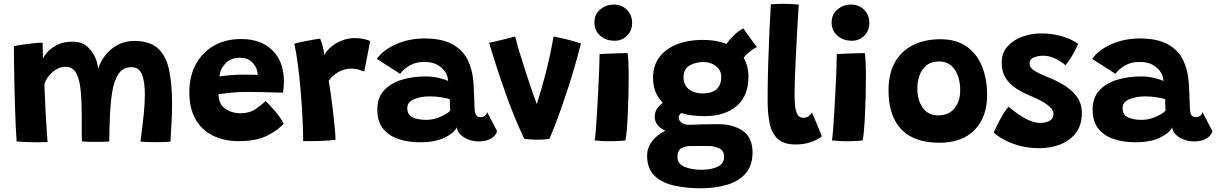

<svg xmlns="http://www.w3.org/2000/svg" viewBox="-20 -737 6372 1006"><path d="M67 4Q64.5 -28.5 62.2 -79Q60 -129.5 58.2 -188.5Q56.5 -247.5 55.2 -306.2Q54 -365 53.5 -414.5Q53 -464 53 -495Q68.5 -499 98 -503.2Q127.5 -507.5 157 -510.5Q186.5 -513.5 203 -513.5Q203.5 -502.5 204 -485Q204.5 -467.5 204.8 -451.5Q205 -435.5 205 -428.5Q209 -441.5 227.2 -462.8Q245.5 -484 278.5 -501.2Q311.5 -518.5 359.5 -518.5Q411 -518.5 440 -490.5Q469 -462.5 483 -426Q487.5 -414 490 -401.5Q492.5 -389 494.5 -377Q505.5 -413 531.2 -446.5Q557 -480 595.5 -501.2Q634 -522.5 684 -522.5Q764 -522.5 806.8 -484.2Q849.5 -446 865.5 -373Q881.5 -300 881.5 -195Q881.5 -148.5 878.8 -96Q876 -43.5 873 5.5Q834 8 796.5 8Q776.5 8 756.5 7.2Q736.5 6.5 716 5Q726 -69.5 732.5 -132Q739 -194.5 739 -242.5Q739 -311.5 723.2 -348.2Q707.5 -385 669.5 -385Q623.5 -385 600 -348.5Q576.5 -312 567.2 -251Q558 -190 555.5 -116Q554.5 -87.5 553.5 -57.2Q552.5 -27 552.5 4.5Q542.5 5 524.2 5.8Q506 6.5 486 6.5Q462.5 6.5 440.5 5.8Q418.5 5 409 3.5Q408 -30 408.2 -60.2Q408.5 -90.5 408.5 -122Q408.5 -198 403.2 -258Q398 -318 380 -352.5Q362 -387 324 -387Q297.5 -387 274 -372.8Q250.5 -358.5 234 -337Q217.5 -315.5 212.5 -294.5Q215.5 -215 219 -149.5Q222.5 -84 225.5 -42.5Q228.5 -1 229.5 7Q224 7 206.5 7.8Q189 8.5 176 8.5Q144 8.5 112.8 7Q81.5 5.5 67 4Z M1466 -89.5Q1438 -55.5 1380.5 -26.5Q1323 2.5 1230 2.5Q1154 2.5 1095.8 -26.2Q1037.5 -55 1004.8 -111.8Q972 -168.5 972 -253Q972 -337.5 1006 -400.2Q1040 -463 1101 -497.8Q1162 -532.5 1243.5 -532.5Q1346 -532.5 1405.5 -475.2Q1465 -418 1467.5 -317Q1468 -283 1463 -251.5Q1455.5 -251.5 1431 -252.2Q1406.5 -253 1375.8 -253.8Q1345 -254.5 1317.8 -255Q1290.5 -255.5 1277.5 -255.5Q1234 -255.5 1193 -251.5Q1152 -247.5 1125 -243Q1125 -224.5 1130 -208.5Q1139.5 -177.5 1170.5 -160.5Q1201.5 -143.5 1240 -143.5Q1286.5 -143.5 1317.8 -164.5Q1349 -185.5 1371.5 -207.5Q1375 -205 1387 -192.5Q1399 -180 1414.8 -162.2Q1430.5 -144.5 1444.5 -125.2Q1458.5 -106 1466 -89.5ZM1130.5 -336.5Q1153 -340 1186 -343Q1219 -346 1262.5 -346Q1285.5 -346 1304 -345.2Q1322.5 -344.5 1330 -344.5Q1330 -355 1327 -367.5Q1320.5 -393 1297.8 -413.8Q1275 -434.5 1237.5 -434.5Q1189 -434.5 1160.8 -404.2Q1132.5 -374 1130.5 -336.5Z M1679 -448Q1690.5 -470.5 1714.2 -491Q1738 -511.5 1770.8 -524.5Q1803.5 -537.5 1840.5 -537.5Q1863 -537.5 1885.8 -532.8Q1908.5 -528 1919.5 -521L1888.5 -362Q1877.5 -366.5 1860 -372Q1842.5 -377.5 1820 -377.5Q1785 -377.5 1754.2 -360.2Q1723.5 -343 1702.5 -314.5Q1707.5 -285 1713.8 -240.2Q1720 -195.5 1725.5 -148Q1731 -100.5 1734.5 -61.5Q1738 -22.5 1738 -4.5Q1702.5 0 1656.5 1.5Q1610.5 3 1568.5 2.5Q1568.5 -50 1565 -119.5Q1561.5 -189 1555.2 -262.5Q1549 -336 1540.5 -400.5Q1532 -465 1522 -507.5Q1546 -514.5 1575 -520.5Q1604 -526.5 1627.5 -530.2Q1651 -534 1657.5 -534.5Q1663.5 -520.5 1671 -493.2Q1678.5 -466 1679 -448Z M2181 8.5Q2119.5 8.5 2068.5 -8.2Q2017.5 -25 1987.2 -62.5Q1957 -100 1957 -163Q1957 -225.5 1992.2 -263.5Q2027.5 -301.5 2085 -319Q2142.5 -336.5 2209.5 -336.5Q2248 -336.5 2282 -328Q2316 -319.5 2328 -312.5Q2327.5 -325.5 2322.8 -340Q2318 -354.5 2309.5 -364.5Q2294.5 -385 2268.8 -398.8Q2243 -412.5 2201 -412.5Q2158 -412.5 2125.5 -393.2Q2093 -374 2076.5 -350L1954.5 -428.5Q1988 -476 2056 -505.8Q2124 -535.5 2204.5 -535.5Q2293 -535.5 2347.8 -506.5Q2402.5 -477.5 2429.5 -425.5Q2442 -400.5 2450 -370.5Q2458 -340.5 2461 -301.5Q2463 -268 2464 -239Q2465 -210 2466 -184Q2466.5 -145.5 2474.2 -134.2Q2482 -123 2496 -123Q2526 -123 2532.5 -149.5L2584.5 -50Q2579 -27 2553.5 -11.5Q2528 4 2489 4Q2445.5 4 2411.5 -17.2Q2377.5 -38.5 2373.5 -70.5Q2361.5 -41.5 2311 -16.5Q2260.5 8.5 2181 8.5ZM2214.5 -109Q2250 -109 2286.5 -124.5Q2323 -140 2339 -157Q2338 -172.5 2337.2 -189Q2336.5 -205.5 2337 -217Q2326 -221.5 2295.2 -226.8Q2264.5 -232 2231 -232Q2185.5 -232 2149.8 -217.2Q2114 -202.5 2114 -170.5Q2114 -136 2141.2 -122.5Q2168.5 -109 2214.5 -109Z M2880.5 -545.5Q2933.5 -536 2975.2 -524Q3017 -512 3024 -509.5Q3011.5 -459.5 2993.2 -395.8Q2975 -332 2952.5 -263.5Q2930 -195 2906 -129.2Q2882 -63.5 2859 -9.5Q2832.5 -5 2794 -5Q2775 -5 2757.2 -6.5Q2739.5 -8 2727 -9.5Q2675 -118.5 2629 -248.2Q2583 -378 2542.5 -513Q2552.5 -514.5 2578.5 -520.5Q2604.5 -526.5 2633 -533.8Q2661.5 -541 2679 -546Q2688 -510 2703.2 -459.8Q2718.5 -409.5 2735.8 -356.5Q2753 -303.5 2768.2 -259.2Q2783.5 -215 2792.5 -191.5Q2815 -261 2838.2 -349.5Q2861.5 -438 2880.5 -545.5Z M3200.5 -523.5Q3155.5 -523.5 3125 -549.8Q3094.5 -576 3094.5 -619Q3094.5 -663 3125.5 -688Q3156.5 -713 3196 -713Q3237.5 -713 3264.8 -685.8Q3292 -658.5 3292 -616.5Q3292 -577 3265.8 -550.2Q3239.5 -523.5 3200.5 -523.5ZM3256.5 -1Q3248 0 3224.2 1.5Q3200.5 3 3174 3Q3154.5 3 3134.8 2Q3115 1 3096 -1.5Q3098.5 -14.5 3101.8 -54.5Q3105 -94.5 3108.2 -149.2Q3111.5 -204 3114.5 -262.5Q3117.5 -321 3119.5 -371.8Q3121.5 -422.5 3121.5 -453.5Q3135 -454.5 3164 -455.8Q3193 -457 3222.8 -458Q3252.5 -459 3268.5 -459Q3271 -443 3272.5 -408.8Q3274 -374.5 3274 -332Q3274 -286.5 3272.8 -235.5Q3271.5 -184.5 3269.2 -136.8Q3267 -89 3263.8 -52.8Q3260.5 -16.5 3256.5 -1Z M3674 -128.5Q3637 -128.5 3605.8 -132.5Q3574.5 -136.5 3549 -144.5Q3536 -133.5 3536 -120Q3536 -106 3551 -94.5Q3566 -83 3593 -83H3594.5Q3625.5 -84.5 3660 -85.5Q3694.5 -86.5 3742 -86.5Q3821.5 -86.5 3872.2 -51.2Q3923 -16 3923 61.5Q3923 130 3887.2 171.2Q3851.5 212.5 3790 231Q3728.5 249.5 3651.5 249.5Q3573.5 249.5 3509.8 234.8Q3446 220 3408.2 182.8Q3370.5 145.5 3370.5 78.5Q3370.5 38.5 3395.5 4.5Q3420.5 -29.5 3466 -52Q3436 -66.5 3423.2 -85Q3410.5 -103.5 3410.5 -124.5Q3410.5 -150.5 3423.8 -169.2Q3437 -188 3453 -198Q3425.5 -225.5 3413.5 -259.2Q3401.5 -293 3401.5 -328.5Q3401.5 -393.5 3435.2 -438Q3469 -482.5 3527.8 -505.2Q3586.5 -528 3661 -528Q3734 -528 3787 -507Q3803 -531.5 3827.5 -554.2Q3852 -577 3875 -588.5Q3882 -578 3895 -559.5Q3908 -541 3922 -521.8Q3936 -502.5 3946 -490.5Q3929.5 -482.5 3910 -467.5Q3890.5 -452.5 3876.5 -434Q3901.5 -391.5 3901.5 -334.5Q3901.5 -233 3838.8 -180.8Q3776 -128.5 3674 -128.5ZM3660.5 -247.5Q3759 -247.5 3759 -334.5Q3759 -369 3731.5 -390.5Q3704 -412 3667 -412Q3626 -412 3593.8 -394.2Q3561.5 -376.5 3561.5 -332.5Q3561.5 -291 3589.8 -269.2Q3618 -247.5 3660.5 -247.5ZM3656 152.5Q3706.5 152.5 3740.2 136.5Q3774 120.5 3774 84Q3774 52 3748 40Q3722 28 3692 28H3599Q3571 28 3550.2 39.5Q3529.5 51 3529.5 85.5Q3529.5 120.5 3565.2 136.5Q3601 152.5 3656 152.5Z M4286 -23.5Q4272 -8.5 4233.8 5.8Q4195.5 20 4148.5 20Q4087.5 20 4055.8 -8.8Q4024 -37.5 4013 -89.2Q4002 -141 4002 -211Q4002 -301.5 4004.8 -393.2Q4007.5 -485 4011.2 -568Q4015 -651 4019 -714.5Q4054.5 -717 4084.5 -717Q4103.5 -717 4122.8 -716Q4142 -715 4165 -713Q4161.5 -658.5 4157.8 -590.5Q4154 -522.5 4150.5 -454.8Q4147 -387 4145 -330.5Q4143 -274 4143 -242.5Q4143 -210 4146 -182.2Q4149 -154.5 4158.5 -137.2Q4168 -120 4188.5 -120Q4205.5 -120 4216 -127.5Q4226.5 -135 4234 -147.5Q4237 -141.5 4244.8 -123.5Q4252.5 -105.5 4261.2 -84.2Q4270 -63 4277 -45.5Q4284 -28 4286 -23.5Z M4443.5 -523.5Q4398.5 -523.5 4368 -549.8Q4337.5 -576 4337.5 -619Q4337.5 -663 4368.5 -688Q4399.5 -713 4439 -713Q4480.5 -713 4507.8 -685.8Q4535 -658.5 4535 -616.5Q4535 -577 4508.8 -550.2Q4482.5 -523.5 4443.5 -523.5ZM4499.5 -1Q4491 0 4467.2 1.5Q4443.5 3 4417 3Q4397.5 3 4377.8 2Q4358 1 4339 -1.5Q4341.5 -14.5 4344.8 -54.5Q4348 -94.5 4351.2 -149.2Q4354.5 -204 4357.5 -262.5Q4360.5 -321 4362.5 -371.8Q4364.5 -422.5 4364.5 -453.5Q4378 -454.5 4407 -455.8Q4436 -457 4465.8 -458Q4495.5 -459 4511.5 -459Q4514 -443 4515.5 -408.8Q4517 -374.5 4517 -332Q4517 -286.5 4515.8 -235.5Q4514.5 -184.5 4512.2 -136.8Q4510 -89 4506.8 -52.8Q4503.5 -16.5 4499.5 -1Z M4902 11Q4769.5 11 4702.5 -59.2Q4635.5 -129.5 4635.5 -263.5Q4635.5 -352.5 4669.8 -412Q4704 -471.5 4765.5 -501.5Q4827 -531.5 4907.5 -531.5Q4989 -531.5 5043.5 -494Q5098 -456.5 5125 -390.2Q5152 -324 5152 -238Q5152 -124.5 5087 -56.8Q5022 11 4902 11ZM4896.5 -132.5Q4951.5 -132.5 4981.2 -169.5Q5011 -206.5 5011 -263.5Q5011 -330.5 4982.2 -372.8Q4953.5 -415 4899.5 -415Q4860 -415 4835 -395Q4810 -375 4798.2 -342.8Q4786.5 -310.5 4786.5 -274Q4786.5 -212.5 4814.5 -172.5Q4842.5 -132.5 4896.5 -132.5Z M5425.5 39.5Q5366.5 39.5 5318 25.5Q5269.5 11.5 5235.8 -7.8Q5202 -27 5187 -43Q5190 -52.5 5199 -70.8Q5208 -89 5219.8 -110.5Q5231.5 -132 5243.5 -150.5Q5255.5 -169 5265 -178Q5288.5 -157 5317 -137.5Q5345.5 -118 5374.5 -105.5Q5403.5 -93 5429.5 -93Q5459.5 -93 5479.8 -104.5Q5500 -116 5500 -140Q5500 -158 5482.8 -174.8Q5465.5 -191.5 5438.5 -206.5Q5411.5 -221.5 5382 -233.5Q5341.5 -250 5306.5 -272Q5271.5 -294 5250 -327Q5228.5 -360 5228.5 -409Q5228.5 -459 5258.2 -493Q5288 -527 5335.5 -544.5Q5383 -562 5437.5 -562Q5489 -562 5541.8 -547.5Q5594.5 -533 5628.5 -507Q5625.5 -497.5 5615.8 -478Q5606 -458.5 5592 -436.2Q5578 -414 5563 -395.5Q5542.5 -413 5511.2 -429Q5480 -445 5446.5 -445Q5420.5 -445 5397.5 -436.2Q5374.5 -427.5 5374.5 -404.5Q5374.5 -382 5400.5 -366Q5426.5 -350 5472 -332Q5512 -316.5 5552.8 -292.2Q5593.5 -268 5621 -232Q5648.5 -196 5648.5 -144.5Q5648.5 -82.5 5618 -41.8Q5587.5 -1 5536.8 19.2Q5486 39.5 5425.5 39.5Z M5929 8.5Q5867.5 8.5 5816.5 -8.2Q5765.5 -25 5735.2 -62.5Q5705 -100 5705 -163Q5705 -225.5 5740.2 -263.5Q5775.5 -301.5 5833 -319Q5890.5 -336.5 5957.5 -336.5Q5996 -336.5 6030 -328Q6064 -319.5 6076 -312.5Q6075.5 -325.5 6070.8 -340Q6066 -354.5 6057.5 -364.5Q6042.5 -385 6016.8 -398.8Q5991 -412.5 5949 -412.5Q5906 -412.5 5873.5 -393.2Q5841 -374 5824.5 -350L5702.5 -428.5Q5736 -476 5804 -505.8Q5872 -535.5 5952.5 -535.5Q6041 -535.5 6095.8 -506.5Q6150.5 -477.5 6177.5 -425.5Q6190 -400.5 6198 -370.5Q6206 -340.5 6209 -301.5Q6211 -268 6212 -239Q6213 -210 6214 -184Q6214.5 -145.5 6222.2 -134.2Q6230 -123 6244 -123Q6274 -123 6280.5 -149.5L6332.5 -50Q6327 -27 6301.5 -11.5Q6276 4 6237 4Q6193.5 4 6159.5 -17.2Q6125.5 -38.5 6121.5 -70.5Q6109.5 -41.5 6059 -16.5Q6008.5 8.5 5929 8.5ZM5962.5 -109Q5998 -109 6034.5 -124.5Q6071 -140 6087 -157Q6086 -172.5 6085.2 -189Q6084.5 -205.5 6085 -217Q6074 -221.5 6043.2 -226.8Q6012.5 -232 5979 -232Q5933.5 -232 5897.8 -217.2Q5862 -202.5 5862 -170.5Q5862 -136 5889.2 -122.5Q5916.5 -109 5962.5 -109Z"/></svg>

Font: Grandstander
Style: Bold
Weight: 700
Designer: Tyler Finck
Foundry: Etcetera Type Co
Version: Version 1.200; ttfautohint (v1.8.3)